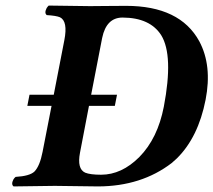

<svg xmlns="http://www.w3.org/2000/svg" viewBox="-20 -667 766 689"><path d="M267.1 -119.1Q255.9 -61 285.6 -47.4Q303.7 -40 342.8 -40Q416.5 -40 480 -103.5Q545.9 -170.4 567.9 -284.2Q603 -468.3 558.6 -540.5Q518.6 -603.5 419.9 -604Q361.8 -604 346.7 -531.2Q346.2 -529.8 346.2 -528.8L307.1 -327.1H399.9L392.1 -287.1H299.3ZM176.8 0 28.8 2Q19 -5.4 28.3 -23.4Q32.2 -29.3 36.1 -32.2Q86.4 -35.2 103.5 -51.3Q123 -71.3 132.8 -122.1L165 -287.1H78.1L85.9 -327.1H172.9L210.9 -522.9Q224.1 -590.8 195.3 -605Q181.6 -610.8 147.9 -612.8Q138.2 -620.1 147.5 -638.2Q151.4 -644 154.8 -647Q155.8 -647 303.2 -645Q320.8 -645 357.9 -645.5Q404.3 -646 432.1 -646Q626 -646 695.3 -518.6Q741.7 -431.6 717.8 -309.1Q691.4 -174.3 614.7 -98.6Q605 -89.4 596.2 -82Q487.3 1.5 332 2Q313 2 254.4 1Q195.8 0 176.8 0Z"/></svg>

Font: Linux Libertine Capitals O
Style: Bold Italic Samll Caps
Weight: 400
Italic angle: -12°
Designer: Philipp H. Poll
Foundry: Philipp H. Poll
Version: Version 5.0.4